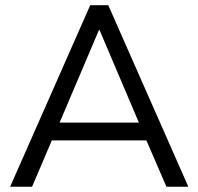

<svg xmlns="http://www.w3.org/2000/svg" viewBox="-20 -711 755 731"><path d="M18.6 0H102L186.3 -197.1L146.1 -176.5H567.6L528.4 -197.1L613.7 0H697.1L392.2 -691.2H323.5ZM356.9 -597.1H358.8L516.7 -225.5L538.2 -244.1H175.5L199 -225.5Z"/></svg>

Font: LL Pando Sans
Style: Regular
Weight: 400
Designer: Joshua Smith
Foundry: Joshua Smith
Version: Version 1.000;Glyphs 3.2.1 (3258)